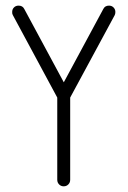

<svg xmlns="http://www.w3.org/2000/svg" viewBox="-20 -656 449 676"><path d="M22.9 -613.8Q22.9 -623.5 29.3 -629.9Q35.6 -636.2 45.4 -636.2Q59.6 -636.2 65.4 -624.5L204.6 -366.2L343.8 -624.5Q349.6 -636.2 363.8 -636.2Q373.5 -636.2 379.9 -629.6Q386.2 -623 386.2 -613.8Q386.2 -607.4 383.8 -602.5L227.1 -312.5V-22.9Q227.1 -13.2 220.5 -6.6Q213.9 0 204.3 0Q194.8 0 188.2 -6.6Q181.6 -13.2 181.6 -22.9V-312.5L25.4 -602.5Q22.5 -606.9 22.9 -613.8Z"/></svg>

Font: OpenGost Type A TT
Style: Regular
Weight: 400
Version: Version 0.3